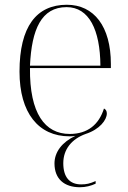

<svg xmlns="http://www.w3.org/2000/svg" viewBox="-20 -563 539 807"><path d="M316 224C340 224 363 218 382 209V198C357 209 343 212 321 212C272 212 246 181 246 123C246 64 282 21 340 0C399 -19 429 -59 429 -86C429 -96 425 -103 417 -107C396 -40 349 0 273 0C169 0 104 -86 106 -277H446V-294C446 -452 375 -543 261 -543C133 -543 62 -451 62 -262C62 -88 142 10 272 10C279 10 287 10 297 8C241 34 209 76 209 124C209 189 250 224 316 224ZM402 -287H106C113 -440 154 -533 260 -533C354 -533 401 -438 402 -287Z"/></svg>

Font: Noto Serif Display ExtraLight
Style: Regular
Weight: 200
Designer: Monotype Design Team
Foundry: Monotype Imaging Inc.
Version: Version 2.009